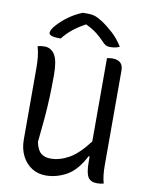

<svg xmlns="http://www.w3.org/2000/svg" viewBox="-101 -1010 852 1099"><g transform="rotate(10 325.0 -461.0)"><path d="M241 16Q196 16 160.5 -6.5Q125 -29 104 -70Q83 -111 83 -166V-578Q83 -616 79.5 -647.5Q76 -679 68 -704Q79 -708 88 -709Q97 -710 108 -710Q146 -710 167.5 -676Q189 -642 189 -558Q189 -489 186.5 -427.5Q184 -366 178.5 -303.5Q173 -241 165 -165Q175 -118 197 -101Q219 -84 252 -84Q305 -84 358.5 -114Q412 -144 471 -222V-706Q484 -710 502 -710Q565 -710 565 -651V-100Q565 -72 567.5 -47Q570 -22 577 4Q560 9 538 9Q502 9 486.5 -15Q471 -39 471 -103V-135H465Q420 -48 361.5 -16Q303 16 241 16ZM290 -938H322Q340 -938 356.5 -933.5Q373 -929 401 -912Q434 -891 469.5 -859Q505 -827 532 -783Q509 -772 478 -772Q462 -772 451.5 -777.5Q441 -783 430 -796Q409 -818 385 -837Q361 -856 322 -875H318Q271 -849 240 -822.5Q209 -796 191 -771H185Q150 -771 136 -777Q122 -783 122 -793Q122 -799 128 -811.5Q134 -824 149 -840Q176 -870 212.5 -896Q249 -922 290 -938Z"/></g></svg>

Font: Recursive Sn Csl St
Style: Regular
Weight: 400
Version: Version 1.079;hotconv 1.0.112;makeotfexe 2.5.65598; ttfautoh